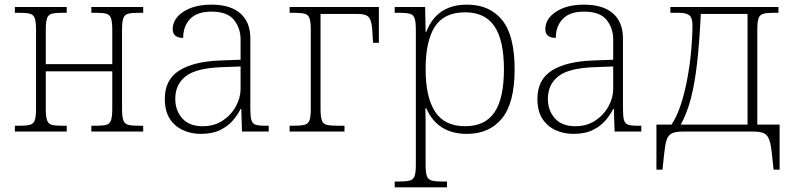

<svg xmlns="http://www.w3.org/2000/svg" viewBox="-20 -566 3413 826"><path d="M44 0V-25H62Q93 -25 108.5 -29Q124 -33 129.5 -48.5Q135 -64 135 -98V-438Q135 -472 129.5 -487.5Q124 -503 108.5 -507Q93 -511 62 -511H44V-536H267V-511H248Q218 -511 203 -507Q188 -503 182.5 -487.5Q177 -472 177 -438V-290H463V-438Q463 -472 457.5 -487.5Q452 -503 437 -507Q422 -511 392 -511H373V-536H596V-511H578Q547 -511 531.5 -507Q516 -503 510.5 -487.5Q505 -472 505 -438V-98Q505 -64 510.5 -48.5Q516 -33 531.5 -29Q547 -25 578 -25H596V0H373V-25H392Q422 -25 437 -29Q452 -33 457.5 -48.5Q463 -64 463 -98V-259H177V-98Q177 -64 182.5 -48.5Q188 -33 203 -29Q218 -25 248 -25H267V0Z M843 10Q803 10 767.5 -6Q732 -22 710.5 -55Q689 -88 689 -141Q689 -223 751 -262.5Q813 -302 932 -306L1015 -309V-396Q1015 -445 986.5 -480.5Q958 -516 889 -516Q828 -516 798 -484.5Q768 -453 768 -403Q723 -403 723 -441Q723 -485 769 -515.5Q815 -546 890 -546Q971 -546 1014 -508.5Q1057 -471 1057 -400V-98Q1057 -65 1061.5 -49.5Q1066 -34 1079.5 -29.5Q1093 -25 1121 -25H1136V0H1021L1018 -97H1015Q1003 -73 982.5 -48.5Q962 -24 928 -7Q894 10 843 10ZM852 -23Q902 -23 938.5 -47.5Q975 -72 995 -109Q1015 -146 1015 -183V-280L934 -277Q823 -273 778.5 -237.5Q734 -202 734 -141Q734 -91 764 -57Q794 -23 852 -23Z M1226 0V-25H1244Q1274 -25 1290 -29Q1306 -33 1311.5 -48.5Q1317 -64 1317 -98V-438Q1317 -472 1311.5 -487.5Q1306 -503 1290.5 -507Q1275 -511 1244 -511H1226V-536H1610V-382H1585L1581 -444Q1578 -479 1566 -492.5Q1554 -506 1519 -506H1359V-98Q1359 -64 1364.5 -48.5Q1370 -33 1386 -29Q1402 -25 1433 -25H1462V0Z M1678 240V215H1694Q1726 215 1742 211Q1758 207 1763.5 191.5Q1769 176 1769 143V-439Q1769 -472 1763.5 -487.5Q1758 -503 1742.5 -507Q1727 -511 1696 -511H1678V-536H1809L1811 -429H1814Q1859 -546 1989 -546Q2087 -546 2140.5 -479.5Q2194 -413 2194 -268Q2194 -123 2139.5 -56.5Q2085 10 1989 10Q1862 10 1814 -100H1810Q1811 -73 1811 -45Q1811 -17 1811 7V143Q1811 176 1816.5 191.5Q1822 207 1838 211Q1854 215 1886 215H1903V240ZM1981 -23Q2067 -23 2107.5 -83Q2148 -143 2148 -268Q2148 -392 2107.5 -452.5Q2067 -513 1981 -513Q1891 -513 1851 -451.5Q1811 -390 1811 -268Q1811 -149 1851.5 -86Q1892 -23 1981 -23Z M2446 10Q2406 10 2370.5 -6Q2335 -22 2313.5 -55Q2292 -88 2292 -141Q2292 -223 2354 -262.5Q2416 -302 2535 -306L2618 -309V-396Q2618 -445 2589.5 -480.5Q2561 -516 2492 -516Q2431 -516 2401 -484.5Q2371 -453 2371 -403Q2326 -403 2326 -441Q2326 -485 2372 -515.5Q2418 -546 2493 -546Q2574 -546 2617 -508.5Q2660 -471 2660 -400V-98Q2660 -65 2664.5 -49.5Q2669 -34 2682.5 -29.5Q2696 -25 2724 -25H2739V0H2624L2621 -97H2618Q2606 -73 2585.5 -48.5Q2565 -24 2531 -7Q2497 10 2446 10ZM2455 -23Q2505 -23 2541.5 -47.5Q2578 -72 2598 -109Q2618 -146 2618 -183V-280L2537 -277Q2426 -273 2381.5 -237.5Q2337 -202 2337 -141Q2337 -91 2367 -57Q2397 -23 2455 -23Z M2804 164V-30H2869Q2892 -64 2909 -116Q2926 -168 2937 -228Q2948 -288 2953.5 -347.5Q2959 -407 2959 -458Q2959 -490 2945 -500.5Q2931 -511 2901 -511H2864V-536H3329V-511H3311Q3280 -511 3264.5 -507Q3249 -503 3243.5 -487.5Q3238 -472 3238 -438V-30H3334V164H3308L3301 98Q3297 58 3290 37Q3283 16 3267.5 8Q3252 0 3221 0H2917Q2886 0 2870 8Q2854 16 2847.5 37Q2841 58 2837 98L2830 164ZM2909 -30H3196V-506H2995Q2989 -383 2979 -295Q2969 -207 2952.5 -143.5Q2936 -80 2909 -30Z"/></svg>

Font: Noto Serif ExtraLight
Style: Regular
Weight: 200
Designer: Monotype Design Team
Foundry: Monotype Imaging Inc.
Version: Version 2.015; ttfautohint (v1.8.4.7-5d5b)